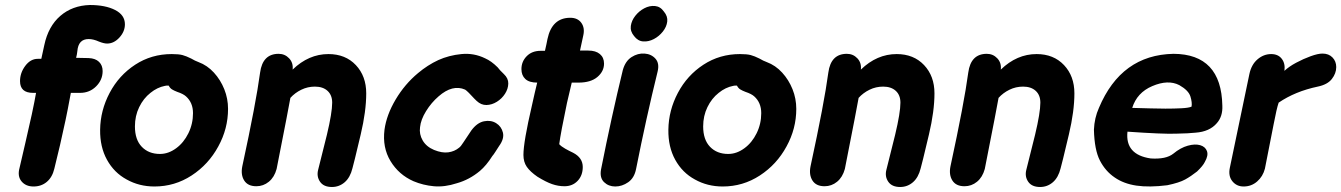

<svg xmlns="http://www.w3.org/2000/svg" viewBox="-20 -745 5358 767"><path d="M114 0Q145 0 167 -18.5Q189 -37 197 -71Q220 -162 242 -266Q249 -298 263 -374H300Q338 -374 364 -400Q390 -426 390 -461Q390 -484 375.5 -498Q361 -512 334 -513L284 -514Q285 -520 287 -527Q288 -533 289 -541Q293 -589 334 -589Q353 -589 375 -579Q395 -571 408 -571Q435 -571 457 -595Q479 -619 479 -648Q479 -685 440 -705Q401 -725 339 -725Q269 -723 221 -681.5Q173 -640 157 -565L145 -510H131Q102 -510 81 -482Q60 -454 60 -421Q60 -374 112 -374H124Q119 -344 107 -288Q80 -167 58 -74Q49 -41 66 -20.5Q83 0 114 0Z M597 0Q678 0 745.5 -44Q813 -88 852 -160Q891 -231 891 -310Q891 -351 876 -388.5Q861 -426 834.5 -455Q808 -484 773 -497Q759 -502 744 -511Q724 -521 709 -525Q694 -529 666 -529Q585 -529 520 -486.5Q455 -444 418 -374Q381 -304 380 -227Q379 -158 407.5 -106.5Q436 -55 486 -28Q536 0 597 0ZM619 -130Q574 -130 546.5 -158.5Q519 -187 519 -240Q519 -282 536 -317Q553 -352 581 -374Q608 -396 639 -402Q641 -402 645 -403Q648 -403 654 -403Q659 -393 667 -388Q675 -383 688 -378Q712 -370 723 -360Q751 -335 751 -293Q751 -250 732.5 -212.5Q714 -175 684 -153Q653 -130 619 -130Z M1306 2Q1335 2 1357 -17Q1379 -36 1388 -73L1398 -112Q1419 -200 1421 -208Q1443 -301 1443 -372Q1443 -441 1401.5 -485Q1360 -529 1292 -529Q1213 -529 1149 -467Q1152 -494 1135 -512Q1118 -530 1093 -530Q1029 -530 1019 -455Q1003 -335 948 -81Q941 -47 955.5 -24Q970 -1 1004 -1Q1032 -1 1054 -19Q1076 -37 1085 -70Q1087 -80 1124 -269L1140 -354Q1158 -374 1183.5 -386.5Q1209 -399 1238 -399Q1270 -399 1288.5 -382Q1307 -365 1307 -335Q1307 -295 1286 -207Q1282 -189 1266 -127L1251 -67Q1244 -40 1258.5 -19Q1273 2 1306 2Z M1805 -13Q1855 -27 1897 -62Q1923 -84 1947 -122Q1951 -126 1960.5 -141Q1970 -156 1974 -162Q1995 -191 1989 -215.5Q1983 -240 1962 -253Q1941 -266 1913.5 -260.5Q1886 -255 1863 -224Q1862 -222 1831 -176Q1821 -160 1814 -155Q1796 -140 1771 -136.5Q1746 -133 1714 -146Q1683 -159 1668.5 -184Q1654 -209 1658 -237Q1661 -267 1682 -301Q1703 -335 1732 -360Q1788 -409 1838 -387Q1843 -384 1853 -374Q1882 -343 1884 -342Q1902 -325 1923.5 -325.5Q1945 -326 1965 -338.5Q1985 -351 1997.5 -370.5Q2010 -390 2010.5 -411Q2011 -432 1993 -449L1978 -464Q1969 -474 1968 -476Q1943 -501 1918 -512Q1873 -534 1823 -529Q1773 -524 1731 -505Q1688 -485 1650 -453Q1597 -409 1560.5 -347.5Q1524 -286 1516 -227Q1507 -156 1540 -101.5Q1573 -47 1632 -21Q1670 -5 1713 -1Q1756 3 1805 -13Z M2127 -39Q2161 -18 2185.5 -9.5Q2210 -1 2235 -1Q2267 -1 2287.5 -22.5Q2308 -44 2308 -78Q2308 -115 2269 -135Q2254 -142 2238 -151Q2222 -160 2214 -169Q2220 -215 2245 -334L2264 -415H2291Q2340 -415 2366.5 -437.5Q2393 -460 2393 -491Q2393 -515 2376.5 -529Q2360 -543 2330 -543H2297L2310 -603Q2317 -633 2302.5 -653.5Q2288 -674 2258 -674Q2185 -674 2167 -589L2163 -569L2157 -542H2140Q2105 -542 2084 -520.5Q2063 -499 2063 -469Q2063 -444 2078.5 -429.5Q2094 -415 2126 -415Q2121 -396 2116 -373L2105 -324Q2071 -178 2071 -126Q2071 -98 2084.5 -78.5Q2098 -59 2127 -39Z M2381 -68Q2375 -35 2393 -17.5Q2411 0 2438 0Q2465 0 2489.5 -17Q2514 -34 2521 -70Q2561 -272 2607 -459Q2615 -492 2598.5 -510.5Q2582 -529 2555 -531Q2528 -533 2503 -517Q2478 -501 2468 -465Q2423 -280 2381 -68ZM2632 -699Q2618 -719 2596.5 -721Q2575 -723 2554 -712Q2533 -701 2518 -682Q2503 -663 2500 -641.5Q2497 -620 2513 -601Q2528 -581 2549.5 -579.5Q2571 -578 2592 -589Q2613 -600 2628 -619Q2643 -638 2645.5 -659Q2648 -680 2632 -699Z M2867 0Q2948 0 3015.5 -44Q3083 -88 3122 -160Q3161 -231 3161 -310Q3161 -351 3146 -388.5Q3131 -426 3104.5 -455Q3078 -484 3043 -497Q3029 -502 3014 -511Q2994 -521 2979 -525Q2964 -529 2936 -529Q2855 -529 2790 -486.5Q2725 -444 2688 -374Q2651 -304 2650 -227Q2649 -158 2677.5 -106.5Q2706 -55 2756 -28Q2806 0 2867 0ZM2889 -130Q2844 -130 2816.5 -158.5Q2789 -187 2789 -240Q2789 -282 2806 -317Q2823 -352 2851 -374Q2878 -396 2909 -402Q2911 -402 2915 -403Q2918 -403 2924 -403Q2929 -393 2937 -388Q2945 -383 2958 -378Q2982 -370 2993 -360Q3021 -335 3021 -293Q3021 -250 3002.5 -212.5Q2984 -175 2954 -153Q2923 -130 2889 -130Z M3576 2Q3605 2 3627 -17Q3649 -36 3658 -73L3668 -112Q3689 -200 3691 -208Q3713 -301 3713 -372Q3713 -441 3671.5 -485Q3630 -529 3562 -529Q3483 -529 3419 -467Q3422 -494 3405 -512Q3388 -530 3363 -530Q3299 -530 3289 -455Q3273 -335 3218 -81Q3211 -47 3225.5 -24Q3240 -1 3274 -1Q3302 -1 3324 -19Q3346 -37 3355 -70Q3357 -80 3394 -269L3410 -354Q3428 -374 3453.5 -386.5Q3479 -399 3508 -399Q3540 -399 3558.5 -382Q3577 -365 3577 -335Q3577 -295 3556 -207Q3552 -189 3536 -127L3521 -67Q3514 -40 3528.5 -19Q3543 2 3576 2Z M4135 2Q4164 2 4186 -17Q4208 -36 4217 -73L4227 -112Q4248 -200 4250 -208Q4272 -301 4272 -372Q4272 -441 4230.5 -485Q4189 -529 4121 -529Q4042 -529 3978 -467Q3981 -494 3964 -512Q3947 -530 3922 -530Q3858 -530 3848 -455Q3832 -335 3777 -81Q3770 -47 3784.5 -24Q3799 -1 3833 -1Q3861 -1 3883 -19Q3905 -37 3914 -70Q3916 -80 3953 -269L3969 -354Q3987 -374 4012.5 -386.5Q4038 -399 4067 -399Q4099 -399 4117.5 -382Q4136 -365 4136 -335Q4136 -295 4115 -207Q4111 -189 4095 -127L4080 -67Q4073 -40 4087.5 -19Q4102 2 4135 2Z M4643 -5Q4691 -15 4714.5 -28Q4738 -41 4762 -60Q4786 -83 4793 -98Q4808 -124 4801.5 -141.5Q4795 -159 4774.5 -165Q4754 -171 4725 -163Q4696 -155 4667 -131Q4638 -108 4577 -112Q4474 -127 4484 -219Q4626 -209 4678 -211Q4730 -212 4756 -215Q4812 -219 4841 -253Q4865 -280 4863 -323Q4859 -529 4668 -530Q4459 -526 4370 -314Q4352 -274 4350 -227Q4352 -146 4374 -103.5Q4396 -61 4433 -36Q4469 -11 4520 -3.5Q4571 4 4643 -5ZM4503 -314Q4522 -375 4583 -401Q4646 -428 4691 -405Q4728 -384 4735.5 -359.5Q4743 -335 4740 -319Q4729 -314 4699.5 -312.5Q4670 -311 4635.5 -311Q4601 -311 4576 -312Q4538 -313 4503 -314Z M4948 0Q4979 0 5002 -20Q5025 -40 5033 -71L5068 -249Q5080 -312 5088 -335Q5154 -380 5244 -399Q5283 -407 5300.5 -429.5Q5318 -452 5318 -477Q5318 -500 5303 -515.5Q5288 -531 5263 -531Q5245 -531 5216 -520.5Q5187 -510 5158 -494.5Q5129 -479 5111 -462Q5115 -491 5100.5 -510Q5086 -529 5058 -529Q5028 -529 5003.5 -508Q4979 -487 4971 -449L4893 -75Q4886 -42 4903 -21Q4920 0 4948 0Z"/></svg>

Font: Balsamiq Sans
Style: Bold Italic
Weight: 700
Italic angle: -12°
Designer: Michael Angeles
Foundry: Balsamiq SRL
Version: Version 1.020; ttfautohint (v1.8.4.7-5d5b);gftools[0.9.26]